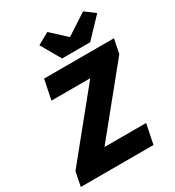

<svg xmlns="http://www.w3.org/2000/svg" viewBox="-206 -995 1014 1114"><g transform="rotate(-30 301.0 -438.0)"><path d="M491 0H4L23 -95L367 -519H107L134 -651H602L583 -556L239 -132H518ZM283 -700 207 -832 285 -876 383 -786H387L525 -876L591 -826L471 -700Z"/></g></svg>

Font: Source Code Pro Black
Style: Italic
Weight: 900
Italic angle: -11°
Monospace: yes
Designer: Paul D. Hunt, Teo Tuominen
Foundry: Adobe Systems Incorporated
Version: Version 1.050;PS 1.000;hotconv 16.6.51;makeotf.lib2.5.65220